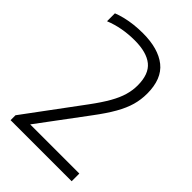

<svg xmlns="http://www.w3.org/2000/svg" viewBox="-223 -838 927 927"><g transform="rotate(45 241.0 -374.5)"><path d="M31.5 0V-33.5L245.5 -322.5Q282.5 -372.5 305 -412Q327.5 -451.5 337.2 -485.2Q347 -519 347 -552.5Q347 -629.5 305.8 -663Q264.5 -696.5 183 -696.5Q139.5 -696.5 99.8 -689.2Q60 -682 23 -667V-721Q44 -729.5 70.8 -736Q97.5 -742.5 127 -745.8Q156.5 -749 186.5 -749Q292 -749 349.8 -703Q407.5 -657 407.5 -556.5Q407.5 -516 396.8 -477.8Q386 -439.5 361 -395.5Q336 -351.5 293.5 -295L99.5 -34.5L92 -52.5H448.5V0Z"/></g></svg>

Font: Encode Sans SC Condensed Thin Light
Style: Regular
Weight: 300
Version: Version 3.002